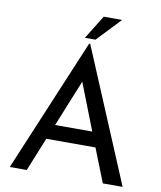

<svg xmlns="http://www.w3.org/2000/svg" viewBox="-97 -992 896 1069"><g transform="rotate(10 350.5 -457.5)"><path d="M483 -190H205L128 0H32L348 -753H354L670 0H558ZM450 -274 347 -538 240 -274ZM379 -781H319L402 -915H506Z"/></g></svg>

Font: Josefin Sans
Style: Regular
Weight: 400
Designer: Santiago Orozco
Foundry: Typemade
Version: Version 2.000